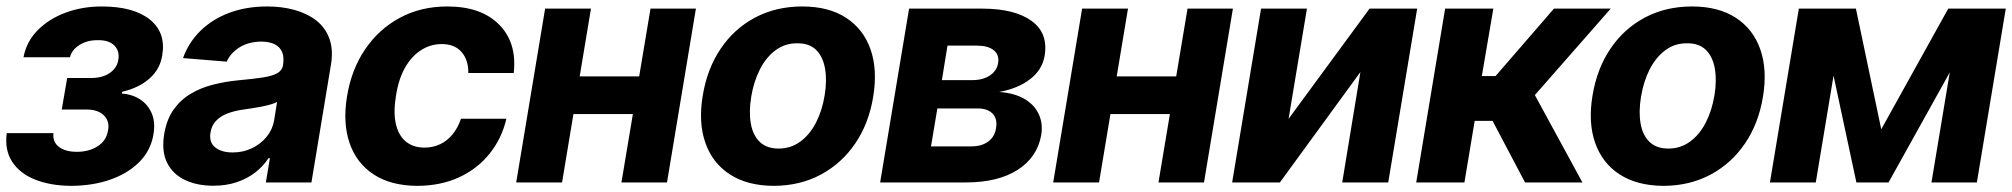

<svg xmlns="http://www.w3.org/2000/svg" viewBox="-24 -573 6320 603"><path d="M-2.9 -154.8H144Q140.6 -127.4 160.9 -111.8Q181.2 -96.2 217.8 -96.2Q254.9 -96.2 282.5 -113.5Q310.1 -130.9 315.4 -163.6Q320.8 -192.4 302.2 -210.7Q283.7 -229 248 -229H169.9L187 -328.1H265.1Q299.8 -328.6 322 -344.7Q344.2 -360.8 347.7 -385.7Q352.1 -413.1 335 -430.2Q317.9 -447.3 283.7 -446.8Q250.5 -447.3 225.8 -431.9Q201.2 -416.5 195.8 -393.1H49.8Q59.1 -442.4 94.2 -478Q129.4 -513.7 181.9 -533.2Q234.4 -552.7 295.4 -552.7Q395.5 -552.7 446.8 -511.5Q498 -470.2 485.4 -398.4Q478.5 -355.5 445.3 -326.2Q412.1 -296.9 359.4 -284.7L358.4 -279.3Q391.1 -276.9 415.8 -261Q440.4 -245.1 452.4 -217.3Q464.4 -189.5 458 -151.4Q449.7 -100.6 413.8 -64.5Q377.9 -28.3 322.8 -9Q267.6 10.3 200.2 10.7Q134.8 10.3 86.7 -8.8Q38.6 -27.8 14.4 -64.7Q-9.8 -101.6 -2.9 -154.8Z M646 10.3Q594.2 10.3 556.2 -8.1Q518.1 -26.4 500.5 -62.5Q482.9 -98.6 491.7 -152.3Q499.5 -198.2 521.2 -228.8Q543 -259.3 574.7 -278.3Q606.4 -297.4 645 -307.1Q683.6 -316.9 724.6 -320.8Q772.5 -325.2 802.2 -329.8Q832 -334.5 847.2 -343.3Q862.3 -352.1 865.2 -369.1V-371.6Q870.1 -405.3 852.8 -423.6Q835.4 -441.9 796.9 -442.4Q756.3 -441.9 728.3 -424.3Q700.2 -406.7 688 -379.4L550.8 -390.6Q568.8 -440.4 606.2 -476.8Q643.6 -513.2 696.8 -533Q750 -552.7 815.4 -552.7Q860.8 -552.7 900.4 -542Q939.9 -531.2 968.8 -509Q997.6 -486.8 1010.5 -451.7Q1023.4 -416.5 1015.1 -368.2L954.1 0H811L823.7 -76.2H819.3Q802.2 -50.3 777.1 -31Q752 -11.7 719.2 -0.7Q686.5 10.3 646 10.3ZM707 -94.2Q739.7 -94.2 767.6 -107.7Q795.4 -121.1 813.7 -143.8Q832 -166.5 836.9 -194.8L846.2 -252.9Q838.9 -248.5 825.7 -244.9Q812.5 -241.2 796.9 -238Q781.2 -234.9 765.6 -232.7Q750 -230.5 737.8 -228.5Q710.4 -224.6 689 -216.1Q667.5 -207.5 654.1 -193.1Q640.6 -178.7 637.2 -157.2Q631.8 -126.5 651.6 -110.4Q671.4 -94.2 707 -94.2Z M1287.1 10.7Q1203.1 10.3 1149.2 -25.4Q1095.2 -61 1073.7 -124.3Q1052.2 -187.5 1065.9 -270.5Q1079.6 -354.5 1122.6 -418Q1165.5 -481.4 1231.7 -517.1Q1297.9 -552.7 1380.9 -552.7Q1487.3 -552.7 1543.7 -495.6Q1600.1 -438.5 1589.4 -343.8H1446.8Q1447.3 -384.3 1425.8 -409.4Q1404.3 -434.6 1363.3 -434.6Q1328.1 -434.6 1298.3 -415.5Q1268.6 -396.5 1248 -360.4Q1227.5 -324.2 1219.7 -272.5Q1210.9 -220.7 1219.2 -184.1Q1227.5 -147.5 1250.7 -128.4Q1273.9 -109.4 1309.1 -109.4Q1335.4 -109.4 1357.9 -119.9Q1380.4 -130.4 1397.2 -150.9Q1414.1 -171.4 1423.8 -200.2H1566.4Q1551.8 -137.7 1513.4 -90.1Q1475.1 -42.5 1417.7 -16.1Q1360.4 10.3 1287.1 10.7Z M2031.7 -333 2012.2 -214.8H1727.5L1747.1 -333ZM1832 -545.9 1741.2 0H1597.2L1688 -545.9ZM2161.6 -545.9 2070.8 0H1927.7L2019 -545.9Z M2406.2 10.7Q2322.8 10.3 2268.1 -25.4Q2213.4 -61 2191.2 -124.8Q2168.9 -188.5 2183.1 -272.9Q2196.8 -356.9 2239.3 -419.9Q2281.7 -482.9 2347.4 -517.8Q2413.1 -552.7 2495.6 -552.7Q2578.6 -552.7 2633.3 -517.1Q2688 -481.4 2710.2 -417.5Q2732.4 -353.5 2718.3 -268.6Q2704.6 -185.1 2661.9 -122.3Q2619.1 -59.6 2554 -24.7Q2488.8 10.3 2406.2 10.7ZM2421.4 -106.4Q2459.5 -106.4 2489.3 -128.2Q2519 -149.9 2538.6 -187.7Q2558.1 -225.6 2565.9 -273.4Q2573.7 -320.8 2567.1 -357.9Q2560.5 -395 2539.1 -416.3Q2517.6 -437.5 2480 -437Q2441.9 -437.5 2412.1 -415.5Q2382.3 -393.6 2362.8 -355.5Q2343.3 -317.4 2335.4 -269.5Q2327.6 -222.7 2334 -185.5Q2340.3 -148.4 2362.1 -127.4Q2383.8 -106.4 2421.4 -106.4Z M2740.2 0 2831.1 -545.9H3063Q3163.6 -545.4 3216.1 -507.1Q3268.6 -468.8 3256.8 -397.9Q3249.5 -354 3211.4 -324.5Q3173.3 -294.9 3113.8 -284.2Q3162.1 -280.8 3193.6 -262.2Q3225.1 -243.7 3238.5 -214.1Q3252 -184.6 3246.1 -148.9Q3233.9 -79.1 3172.1 -39.6Q3110.4 0 3008.3 0ZM2899.9 -113.3H3026.9Q3059.1 -113.3 3079.6 -128.4Q3100.1 -143.6 3104 -169.9Q3109.4 -198.7 3093.8 -215.6Q3078.1 -232.4 3046.9 -232.4H2919.9ZM2934.1 -321.3H3028.8Q3051.8 -321.3 3069.1 -327.9Q3086.4 -334.5 3097.4 -346.7Q3108.4 -358.9 3110.8 -376Q3114.7 -400.9 3096.9 -415.3Q3079.1 -429.7 3043.9 -429.7H2951.7Z M3718.3 -333 3698.7 -214.8H3414.1L3433.6 -333ZM3518.6 -545.9 3427.7 0H3283.7L3374.5 -545.9ZM3848.1 -545.9 3757.3 0H3614.3L3705.6 -545.9Z M4022.9 -199.7 4277.3 -545.9H4426.8L4335.9 0H4191.4L4248.5 -346.7L3995.6 0H3845.7L3936.5 -545.9H4080.6Z M4423.8 0 4514.6 -545.9H4666L4629.9 -334H4672.9L4856.4 -545.9H5034.7L4796.4 -274.4L4945.8 0H4765.6L4663.6 -193.4H4607.4L4575.2 0Z M5200.7 10.7Q5117.2 10.3 5062.5 -25.4Q5007.8 -61 4985.6 -124.8Q4963.4 -188.5 4977.5 -272.9Q4991.2 -356.9 5033.7 -419.9Q5076.2 -482.9 5141.8 -517.8Q5207.5 -552.7 5290 -552.7Q5373 -552.7 5427.7 -517.1Q5482.4 -481.4 5504.6 -417.5Q5526.9 -353.5 5512.7 -268.6Q5499 -185.1 5456.3 -122.3Q5413.6 -59.6 5348.4 -24.7Q5283.2 10.3 5200.7 10.7ZM5215.8 -106.4Q5253.9 -106.4 5283.7 -128.2Q5313.5 -149.9 5333 -187.7Q5352.5 -225.6 5360.4 -273.4Q5368.2 -320.8 5361.6 -357.9Q5355 -395 5333.5 -416.3Q5312 -437.5 5274.4 -437Q5236.3 -437.5 5206.5 -415.5Q5176.8 -393.6 5157.2 -355.5Q5137.7 -317.4 5129.9 -269.5Q5122.1 -222.7 5128.4 -185.5Q5134.8 -148.4 5156.5 -127.4Q5178.2 -106.4 5215.8 -106.4Z M5884.3 -167 6094.7 -545.9H6210.9L5907.2 0H5806.2L5689.5 -545.9H5804.7ZM5769.5 -545.9 5678.7 0H5534.7L5625.5 -545.9ZM6042 0 6132.8 -545.9H6275.4L6184.6 0Z"/></svg>

Font: Inter Tight
Style: Bold Italic
Weight: 700
Italic angle: -9.39999°
Designer: Rasmus Andersson
Foundry: rsms
Version: Version 3.004